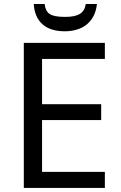

<svg xmlns="http://www.w3.org/2000/svg" viewBox="-20 -925 596 945"><path d="M298.8 -771C389.2 -771 448.7 -819.8 457 -905.3H401.9C396.5 -861.8 366.7 -841.8 300.8 -841.8C263.2 -841.8 237.8 -846.7 224.1 -856.4C210.4 -865.7 202.1 -882.3 199.7 -905.3H146C151.9 -815.9 207 -771 298.8 -771ZM496.1 -79.1H187V-334H478V-412.1H187V-634.8H496.1V-713.9H97.2V0H496.1Z"/></svg>

Font: Noto Reveo Sans
Style: Regular
Weight: 400
Designer: Monotype Design team
Foundry: Monotype Imaging Inc.
Version: Version 1.04